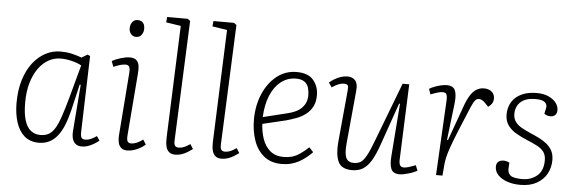

<svg xmlns="http://www.w3.org/2000/svg" viewBox="-50 -926 3288 1099"><g transform="rotate(5 1594.5 -376.5)"><path d="M437 -73Q436 -47 441.5 -37Q447 -27 463 -27Q480 -27 496 -34Q512 -41 529 -53L546 -28Q532 -17 516 -7.5Q500 2 483 8Q466 14 447 14Q427 14 413.5 4.5Q400 -5 394 -24Q388 -43 390 -71L411 -337L405 -338L369 -184Q357 -135 341.5 -98Q326 -61 305.5 -36Q285 -11 259 1.5Q233 14 201 14Q149 14 116.5 -15Q84 -44 69 -93Q54 -142 54 -201Q54 -276 72 -334.5Q90 -393 121.5 -433.5Q153 -474 193.5 -495.5Q234 -517 280 -517Q314 -517 343 -510.5Q372 -504 402 -493L435 -513L450 -506ZM205 -31Q232 -31 251.5 -41Q271 -51 287 -76Q303 -101 318.5 -146Q334 -191 353 -260L404 -448Q383 -460 350 -468.5Q317 -477 284 -477Q247 -477 214 -458.5Q181 -440 156 -404.5Q131 -369 117 -320Q103 -271 103 -208Q103 -146 115 -107Q127 -68 150 -49.5Q173 -31 205 -31Z M682 -430Q684 -452 678.5 -463.5Q673 -475 657 -475Q643 -475 626 -470Q609 -465 588 -456L576 -488Q596 -500 626 -509Q656 -518 677 -518Q704 -518 716.5 -505.5Q729 -493 731.5 -472Q734 -451 731 -423L703 -73Q701 -47 707 -37.5Q713 -28 727 -28Q742 -28 758 -34.5Q774 -41 795 -56L812 -29Q800 -18 783.5 -8.5Q767 1 748 7.5Q729 14 709 14Q685 14 672.5 2Q660 -10 656.5 -28.5Q653 -47 654 -65ZM662 -684Q662 -706 673.5 -720.5Q685 -735 703 -735Q717 -735 726.5 -729.5Q736 -724 740.5 -713.5Q745 -703 745 -688Q745 -669 734 -653.5Q723 -638 702 -638Q685 -638 673.5 -651Q662 -664 662 -684Z M952 -723 867 -736 870 -767H988L1003 -756L974 -67Q973 -45 979.5 -36.5Q986 -28 1001 -28Q1017 -28 1032 -34.5Q1047 -41 1066 -54L1083 -27Q1071 -18 1055 -8Q1039 2 1021 8Q1003 14 984 14Q962 14 949 3Q936 -8 931 -28Q926 -48 927 -78Z M1218 -723 1133 -736 1136 -767H1254L1269 -756L1240 -67Q1239 -45 1245.5 -36.5Q1252 -28 1267 -28Q1283 -28 1298 -34.5Q1313 -41 1332 -54L1349 -27Q1337 -18 1321 -8Q1305 2 1287 8Q1269 14 1250 14Q1228 14 1215 3Q1202 -8 1197 -28Q1192 -48 1193 -78Z M1637 -518Q1702 -518 1732.5 -482.5Q1763 -447 1763 -395Q1763 -356 1748.5 -329Q1734 -302 1710 -284Q1686 -266 1657.5 -255.5Q1629 -245 1600 -237L1466 -205Q1468 -160 1482 -119Q1496 -78 1526 -52.5Q1556 -27 1604 -27Q1629 -27 1651 -33Q1673 -39 1696 -54.5Q1719 -70 1746 -95L1770 -69Q1754 -52 1735 -37Q1716 -22 1695 -10.5Q1674 1 1649.5 7.5Q1625 14 1596 14Q1534 14 1494 -18.5Q1454 -51 1435 -105.5Q1416 -160 1416 -225Q1416 -306 1444 -372Q1472 -438 1521.5 -478Q1571 -518 1637 -518ZM1714 -391Q1714 -414 1708 -434.5Q1702 -455 1684.5 -467.5Q1667 -480 1636 -480Q1587 -480 1549 -450Q1511 -420 1489.5 -367Q1468 -314 1465 -244L1603 -278Q1638 -286 1662.5 -300.5Q1687 -315 1700.5 -338Q1714 -361 1714 -391Z M1825 -474Q1837 -485 1854 -495Q1871 -505 1890 -511.5Q1909 -518 1928 -518Q1957 -518 1973 -500Q1989 -482 1985 -442L1956 -133Q1951 -75 1963 -51.5Q1975 -28 2006 -28Q2030 -28 2046 -38Q2062 -48 2078.5 -77.5Q2095 -107 2117 -166L2246 -504H2284L2267 -70Q2266 -50 2272 -38.5Q2278 -27 2294 -27Q2306 -27 2322.5 -32Q2339 -37 2362 -46L2374 -15Q2366 -11 2353.5 -5.5Q2341 0 2326.5 4Q2312 8 2298.5 11Q2285 14 2274 14Q2236 14 2225 -11.5Q2214 -37 2218 -87L2241 -388L2236 -389L2150 -143Q2130 -86 2109 -51.5Q2088 -17 2062 -1.5Q2036 14 2001 14Q1938 14 1920 -27.5Q1902 -69 1908 -138L1936 -437Q1938 -457 1934.5 -466Q1931 -475 1911 -475Q1896 -475 1880 -468.5Q1864 -462 1843 -448Z M2505 -433Q2506 -451 2502 -463.5Q2498 -476 2478 -476Q2467 -476 2450 -471Q2433 -466 2410 -457L2399 -488Q2410 -495 2427.5 -502Q2445 -509 2464.5 -513.5Q2484 -518 2498 -518Q2536 -518 2547 -492.5Q2558 -467 2552 -416L2527 -206H2533L2605 -406Q2618 -443 2633.5 -468Q2649 -493 2668.5 -505.5Q2688 -518 2712 -518Q2731 -518 2745 -511.5Q2759 -505 2766.5 -493Q2774 -481 2774 -465Q2774 -447 2765.5 -435Q2757 -423 2745 -415L2723 -438Q2715 -446 2706.5 -450.5Q2698 -455 2688 -455Q2683 -455 2678 -453Q2673 -451 2667.5 -444.5Q2662 -438 2656 -427Q2650 -416 2643 -399Q2606 -311 2583.5 -255.5Q2561 -200 2549 -165.5Q2537 -131 2531.5 -108Q2526 -85 2524 -60L2519 0H2482Z M2976 -20Q3025 -20 3060 -49Q3095 -78 3095 -138Q3095 -167 3082 -185.5Q3069 -204 3043.5 -217.5Q3018 -231 2979 -247Q2948 -260 2919.5 -276.5Q2891 -293 2872.5 -318Q2854 -343 2854 -382Q2854 -405 2862 -429Q2870 -453 2889 -473Q2908 -493 2939.5 -505.5Q2971 -518 3017 -518Q3056 -518 3084 -505Q3112 -492 3127 -472.5Q3142 -453 3142 -430Q3142 -412 3132 -402Q3122 -392 3104 -392Q3094 -392 3084.5 -395.5Q3075 -399 3069 -404L3076 -435Q3081 -456 3066.5 -469.5Q3052 -483 3013 -483Q2970 -483 2945 -469.5Q2920 -456 2909 -434.5Q2898 -413 2898 -389Q2898 -363 2910 -345Q2922 -327 2944.5 -313.5Q2967 -300 3000 -286Q3026 -275 3051 -262.5Q3076 -250 3095.5 -234Q3115 -218 3126.5 -196Q3138 -174 3138 -143Q3138 -100 3118.5 -64.5Q3099 -29 3061 -7.5Q3023 14 2967 14Q2924 14 2890.5 2Q2857 -10 2838 -30.5Q2819 -51 2819 -77Q2819 -98 2831 -107Q2843 -116 2860 -116Q2869 -116 2878 -113.5Q2887 -111 2894 -107L2892 -72Q2891 -47 2908 -33.5Q2925 -20 2976 -20Z"/></g></svg>

Font: Literata 18pt ExtraLight
Style: Italic
Weight: 250
Italic angle: -2°
Designer: Latin by Veronika Burian and Jose Scaglione. Greek by Irene Vlachou. Cyrillic by Vera Evstafieva
Foundry: TypeTogether
Version: Version 3.103;gftools[0.9.29]